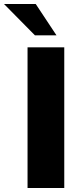

<svg xmlns="http://www.w3.org/2000/svg" viewBox="-74 -942 406 962"><path d="M64 0V-705H248V0ZM101 -765 -54 -922H105L209 -765Z"/></svg>

Font: wassup Sans
Style: Black
Weight: 900
Version: Version 2.001